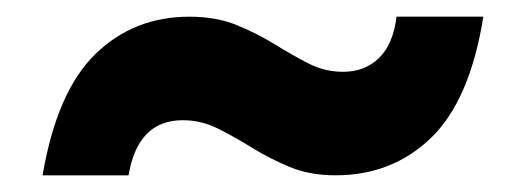

<svg xmlns="http://www.w3.org/2000/svg" viewBox="-20 -433 630 230"><path d="M31 -223Q48 -323 94 -368Q140 -413 207 -413Q239 -413 263.5 -403Q288 -393 309 -380Q330 -367 349.5 -357Q369 -347 391 -347Q417 -347 434 -363.5Q451 -380 455 -413H559Q543 -313 496.5 -268Q450 -223 382 -223Q351 -223 327 -233Q303 -243 282 -256Q261 -269 241 -279Q221 -289 199 -289Q145 -289 134 -223Z"/></svg>

Font: Host Grotesk ExtraBold
Style: Regular
Weight: 800
Designer: Doğukan Karapınar
Foundry: Element Type
Version: Version 1.003; ttfautohint (v1.8.4.7-5d5b)